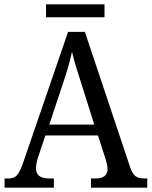

<svg xmlns="http://www.w3.org/2000/svg" viewBox="-20 -860 695 880"><path d="M191 -781H459V-840H191ZM1 0H227V-42H205C164 -42 145 -58 145 -89C145 -103 149 -122 154 -138L188 -239H429L464 -131C469 -114 473 -98 473 -86C473 -57 455 -42 418 -42H397V0H655V-42H644C607 -42 591 -52 577 -92L369 -714H292L88 -120C66 -56 53 -42 18 -42H1ZM206 -289 269 -479C288 -536 301 -579 310 -623C320 -579 336 -529 355 -470L412 -289Z"/></svg>

Font: Noto Serif Bengali SemiCondensed
Style: Regular
Weight: 400
Width: 4
Designer: Juan Bruce, Universal Thirst, Indian Type Foundry and the Monotype Design Team.
Foundry: Monotype Imaging Inc.
Version: Version 2.003